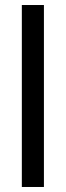

<svg xmlns="http://www.w3.org/2000/svg" viewBox="-20 -745 262 765"><path d="M67 0V-725H155V0Z"/></svg>

Font: TharLon
Style: Regular
Weight: 400
Designer: Sai Zin Di Di Zone
Foundry: Sai Zin Di Di Zone, Sun Tun
Version: Version 1.003 September 27 2012